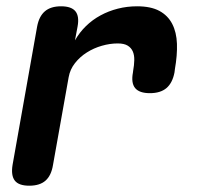

<svg xmlns="http://www.w3.org/2000/svg" viewBox="-20 -580 640 610"><path d="M73 10Q39.5 10 27 -6.3Q14.5 -22.5 19.9 -56L97.9 -495.4Q104 -528.2 122.6 -544.1Q141.2 -560 174 -560Q206.8 -560 219.7 -544.1Q232.5 -528.2 226.4 -495.4L218.2 -451.8Q232.6 -477.2 253.2 -497.2Q273.8 -517.3 299.4 -531.1Q324.9 -545 354.4 -552.5Q383.8 -560 415.6 -560Q459.2 -560 486.3 -545.4Q513.3 -530.8 527.1 -504.2Q540.9 -477.5 542.2 -440.8Q543.4 -404.1 535.7 -360.6L534.4 -350Q528 -316.5 508.9 -300.2Q489.7 -284 456.2 -284Q422.7 -284 409.3 -300.2Q396 -316.5 402.4 -350L403 -355Q406.3 -373.1 406.6 -388.7Q407 -404.4 402.1 -416.1Q397.2 -427.8 385.9 -434.9Q374.6 -442 353.9 -442Q329.3 -442 303.6 -434.6Q277.9 -427.3 255.9 -413.3Q233.8 -399.4 218.1 -379.3Q202.4 -359.3 198.1 -334.6L148.4 -56Q143 -22.5 124.8 -6.3Q106.5 10 73 10Z"/></svg>

Font: Maple Mono
Style: Italic
Weight: 400
Italic angle: -10°
Monospace: yes
Designer: subframe7536
Version: Version 7.300